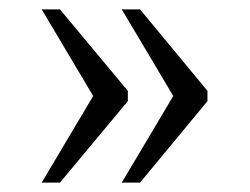

<svg xmlns="http://www.w3.org/2000/svg" viewBox="-20 -475 533 410"><path d="M240 -85 350 -270 240 -455H279L423 -281V-259L279 -85ZM69 -85 179 -270 69 -455H108L253 -281V-259L108 -85Z"/></svg>

Font: Noto Rashi Hebrew Light
Style: Regular
Weight: 300
Version: Version 1.006